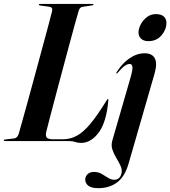

<svg xmlns="http://www.w3.org/2000/svg" viewBox="-32 -720 870 980"><path d="M322 0H-7Q-12.5 0 -12.5 -3.5Q-12.5 -7.5 -6 -8L40.5 -13.5Q56.5 -15.5 63.5 -37Q70 -59.5 83.5 -107.8Q97 -156 114.5 -219.8Q132 -283.5 150.5 -352Q169 -420.5 186.2 -483.8Q203.5 -547 216.2 -594.8Q229 -642.5 234 -663.5Q238 -683.5 220 -685.5L173 -692Q166.5 -692.5 166.5 -696Q166.5 -700 172 -700H440Q445 -700 445 -697Q445 -693.5 438.5 -692.5L388.5 -685Q374.5 -683 369 -663Q362.5 -642 349.8 -595.2Q337 -548.5 320.2 -486.2Q303.5 -424 285.5 -356.8Q267.5 -289.5 251 -227.2Q234.5 -165 222.2 -117.8Q210 -70.5 204.5 -49Q199 -26.5 206.8 -17.8Q214.5 -9 240 -9H287Q327.5 -9 361.2 -27.8Q395 -46.5 430.5 -89.5Q466 -132.5 511.5 -206.5Q516 -214.5 518.5 -214.5Q522 -214.5 521 -207Q511 -95.5 471.5 -43Q432 9.5 381.5 9.5Q365.5 9.5 352.5 4.8Q339.5 0 322 0ZM725.5 -510Q701 -510 688 -522.5Q675 -535 675 -554.5Q675 -574 686.5 -595.8Q698 -617.5 718 -632.8Q738 -648 763 -648Q792 -648 804.8 -635.2Q817.5 -622.5 817.5 -603.5Q817.5 -569.5 792.5 -539.8Q767.5 -510 725.5 -510ZM756.5 -343 624.5 114.5Q605.5 181 566 210.8Q526.5 240.5 469.5 240.5Q435 240.5 419 228Q403 215.5 403 196Q403 181 415 169.2Q427 157.5 447.5 157.5Q469.5 157.5 486.8 167.5Q504 177.5 519.5 187.5Q535 197.5 551.5 197.5Q565 197.5 574.8 189.5Q584.5 181.5 588.5 163Q592 145 583 125.8Q574 106.5 561.5 86Q549 65.5 541.8 43.8Q534.5 22 541 -1.5L633.5 -321.5Q645.5 -363 644 -378.2Q642.5 -393.5 629.5 -393.5Q619 -393.5 605.5 -384.5Q592 -375.5 569.5 -349.5Q565 -344.5 562.5 -345Q559.5 -345.5 563.5 -352Q591 -396 628.5 -422Q666 -448 706.5 -448Q744.5 -448 758.2 -422.2Q772 -396.5 756.5 -343Z"/></svg>

Font: Fraunces 144pt S000 SemiBold
Style: Italic
Weight: 600
Italic angle: -16°
Version: Version 1.000; ttfautohint (v1.8.3)